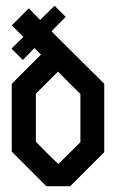

<svg xmlns="http://www.w3.org/2000/svg" viewBox="-20 -641 400 661"><path d="M338.9 -117.2 280.3 -58.6 221.7 0H139.6L80.1 -59.6L20.5 -119.1V-352.5L121.1 -453.1Q113.3 -460 98.6 -475.6Q85 -461.9 58.6 -434.6L19.5 -473.6Q33.2 -486.3 60.5 -513.7L20.5 -553.7L79.1 -612.3Q91.8 -598.6 118.2 -572.3Q134.8 -587.9 168 -621.1L206.1 -583Q189.5 -566.4 157.2 -533.2Q217.8 -472.7 338.9 -352.5ZM256.8 -151.4V-317.4Q230.5 -342.8 179.7 -394.5L103.5 -318.4V-153.3L141.6 -114.3L180.7 -76.2Q206.1 -101.6 256.8 -151.4Z"/></svg>

Font: mr_KirucoupageG
Style: Regular
Weight: 400
Designer: Jan Henkel
Version: Version 1.00 May 25, 2020, initial release